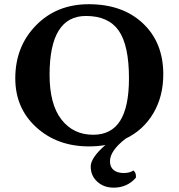

<svg xmlns="http://www.w3.org/2000/svg" viewBox="-20 -678 839 902"><path d="M618.2 157.2Q577.1 203.6 514.2 203.6Q467.8 203.6 437 175.5Q406.2 147.5 406.2 104.5Q406.2 63 475.1 3.4Q438 9.8 397.9 9.8Q249 9.8 150.4 -80.1Q51.8 -169.9 51.8 -310.1Q51.8 -459 148.9 -558.6Q246.1 -658.2 397 -658.2Q556.2 -658.2 651.6 -568.1Q747.1 -478 747.1 -329.1Q747.1 -225.1 700.4 -146Q653.8 -66.9 569.8 -26.4Q496.6 30.3 496.6 79.6Q496.6 106.4 513.7 120.6Q530.8 134.8 561.5 134.8Q589.4 134.8 606.9 123Q619.1 132.8 618.7 150.9Q618.7 154.3 618.2 157.2ZM383.8 -603Q212.9 -603 212.9 -327.1Q212.9 -188 268.6 -116.5Q324.2 -44.9 418 -44.9Q502.9 -44.9 544.4 -110.4Q585.9 -175.8 585.9 -310.1Q585.9 -464.8 537.8 -533.9Q489.7 -603 383.8 -603Z"/></svg>

Font: Linux Biolinum O
Style: Bold
Weight: 700
Designer: Philipp H. Poll
Foundry: Philipp H. Poll
Version: Version 1.3.2